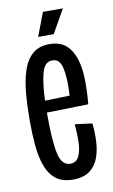

<svg xmlns="http://www.w3.org/2000/svg" viewBox="-80 -712 450 765"><g transform="rotate(-10 145.0 -329.5)"><path d="M153 10Q109 10 83 -11Q57 -32 44 -69Q31 -106 27 -153Q23 -200 23 -251Q23 -309 27.5 -360.5Q32 -412 45 -452Q58 -492 84 -515Q110 -538 153 -538Q195 -538 219.5 -516.5Q244 -495 255.5 -458.5Q267 -422 268 -374.5Q269 -327 264 -275L96 -271Q96 -267 96 -261Q96 -156 107 -105Q118 -54 153 -54Q176 -54 187 -74.5Q198 -95 199.5 -129.5Q201 -164 197 -206L267 -197Q271 -163 269.5 -126.5Q268 -90 257 -59Q246 -28 221 -9Q196 10 153 10ZM153 -472Q122 -473 110.5 -429.5Q99 -386 97 -319L197 -322Q201 -393 192 -433Q183 -473 153 -472ZM177 -574H114L150 -669H231Z"/></g></svg>

Font: Bricolage Grotesque 48pt Condensed Light
Style: Regular
Weight: 300
Width: 3
Designer: Mathieu Triay
Foundry: Atelier Triay
Version: Version 1.000; ttfautohint (v1.8.4.7-5d5b);gftools[0.9.32]